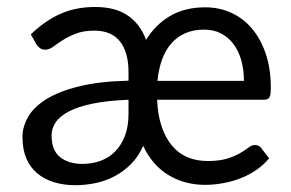

<svg xmlns="http://www.w3.org/2000/svg" viewBox="-20 -536 856 564"><path d="M775.5 -278Q775.5 -257.5 771.5 -250.2Q767.5 -243 755 -243H441.5Q443.5 -197.5 455 -163.8Q466.5 -130 485.8 -107.5Q505 -85 531.2 -74Q557.5 -63 590 -63Q624.5 -63 647.5 -70.2Q670.5 -77.5 685.8 -86.5Q701 -95.5 710.5 -102.8Q720 -110 728 -110Q735 -110 739.5 -107.8Q744 -105.5 747 -101.5L770.5 -71Q754 -51 732.2 -36.2Q710.5 -21.5 685.8 -12Q661 -2.5 634.5 2.2Q608 7 582 7Q523.5 7 475.8 -21.2Q428 -49.5 400.5 -107.5Q387 -76.5 365.2 -54.5Q343.5 -32.5 317 -18.5Q290.5 -4.5 260.8 1.8Q231 8 201.5 8Q167 8 138.5 -0.8Q110 -9.5 89.2 -27Q68.5 -44.5 57.2 -71Q46 -97.5 46 -133.5Q46 -163.5 62.5 -192.5Q79 -221.5 115.8 -244.5Q152.5 -267.5 212 -282.2Q271.5 -297 357.5 -299V-324Q357.5 -383 332.2 -414.5Q307 -446 257.5 -446Q225 -446 202.8 -437.2Q180.5 -428.5 164.2 -418Q148 -407.5 136.2 -398.8Q124.5 -390 113 -390Q104 -390 97.2 -394.8Q90.5 -399.5 86.5 -406.5L70.5 -435Q112.5 -475.5 157.8 -495.5Q203 -515.5 259.5 -515.5Q319.5 -515.5 356 -490Q392.5 -464.5 409 -419Q436 -463 479.2 -488.8Q522.5 -514.5 583 -514.5Q624 -514.5 659.2 -498.5Q694.5 -482.5 720.2 -452Q746 -421.5 760.8 -377.8Q775.5 -334 775.5 -278ZM357.5 -243Q296 -240.5 253 -231.8Q210 -223 183 -209Q156 -195 143.8 -177Q131.5 -159 131.5 -138Q131.5 -94.5 156.5 -74.5Q181.5 -54.5 222 -54.5Q250.5 -54.5 275.2 -63.5Q300 -72.5 318.2 -91Q336.5 -109.5 347 -137Q357.5 -164.5 357.5 -201.5ZM442.5 -298.5H696.5Q696.5 -331 688.8 -358.8Q681 -386.5 666 -406.5Q651 -426.5 629.2 -437.8Q607.5 -449 579.5 -449Q549 -449 525 -438.8Q501 -428.5 483.8 -409Q466.5 -389.5 456.2 -361.5Q446 -333.5 442.5 -298.5Z"/></svg>

Font: LatoCHI
Style: Regular
Weight: 400
Designer: Lukasz Dziedzic
Foundry: tyPoland Lukasz Dziedzic
Version: Version 1.104